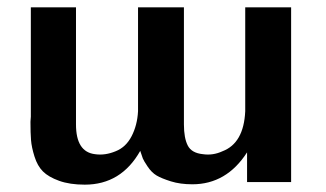

<svg xmlns="http://www.w3.org/2000/svg" viewBox="-20 -492 889 523"><path d="M773 -472V4H653V-77Q597 10 504 10Q471 10 445.5 2Q420 -6 406.5 -14Q393 -22 382 -38.5Q371 -55 369 -60.5Q367 -66 362 -81Q310 11 211 11Q170 11 141 0.5Q112 -10 97 -25Q82 -40 74 -65.5Q66 -91 64.5 -110.5Q63 -130 63 -160Q63 -163 63.5 -167.5Q64 -172 64 -174V-472H187V-153Q187 -78 239 -72Q266 -68 295 -80Q323 -91 338.5 -121Q354 -151 356 -189V-472H481V-153Q481 -116 491.5 -95.5Q502 -75 533 -72Q560 -68 586 -80Q644 -102 648 -189V-192V-472Z"/></svg>

Font: Coval
Style: Bold
Weight: 700
Foundry: Context Ltd
Version: Version 001.000